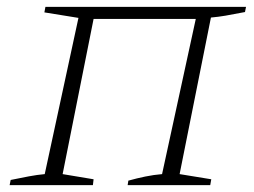

<svg xmlns="http://www.w3.org/2000/svg" viewBox="-20 -538 738 558"><path d="M252 -483 162 -32 252 -17 250 0H8L11 -15Q40 -21 64 -25.5Q88 -30 110 -32L208 -486L109 -502L112 -518H695L692 -503Q656 -496 635.5 -492.5Q615 -489 593 -487L502 -32L594 -17L591 0H351L353 -13Q378 -20 402.5 -25Q427 -30 451 -32L549 -483Z"/></svg>

Font: Piazzolla SC ExtraLight
Style: Italic
Weight: 200
Italic angle: -11.3°
Designer: Juan Pablo del Peral
Foundry: Huerta Tipografica
Version: Version 1.330